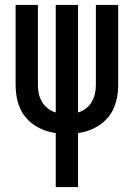

<svg xmlns="http://www.w3.org/2000/svg" viewBox="-20 -540 540 775"><path d="M205 215V-3Q182 -6 160 -14Q138 -22 118.5 -35Q99 -48 84 -66Q69 -84 60 -105.5Q51 -127 47 -150Q43 -173 43 -196V-520H133V-196Q133 -179 137 -161Q141 -143 150 -128Q159 -113 173.5 -102Q188 -91 205 -86V-520H295V-86Q312 -91 326.5 -102Q341 -113 350 -128Q359 -143 363 -161Q367 -179 367 -196V-520H457V-196Q457 -173 453 -150Q449 -127 440 -105.5Q431 -84 416 -66Q401 -48 381.5 -35Q362 -22 340 -14Q318 -6 295 -3V215Z"/></svg>

Font: Iosevka SS10 Medium
Style: Regular
Weight: 500
Monospace: yes
Designer: Belleve Invis
Foundry: Belleve Invis
Version: Version 28.0.6; ttfautohint (v1.8.4)